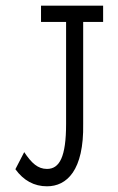

<svg xmlns="http://www.w3.org/2000/svg" viewBox="-20 -643 415 674"><path d="M145 11C214 11 275 -44 272 -209V-566H342V-623H124V-566H212V-208C212 -92 189 -50 145 -50C113 -50 91 -70 65 -109L34 -49C63 -9 100 11 145 11Z"/></svg>

Font: Inconsolata Condensed Thin
Style: Regular
Weight: 100
Width: 3
Monospace: yes
Designer: Raph Levien, Cyreal, Brenton Simpson
Foundry: Raph Levien, Cyreal, Google
Version: Version 3.100